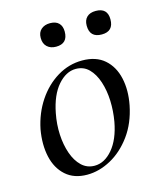

<svg xmlns="http://www.w3.org/2000/svg" viewBox="-92 -630 586 710"><g transform="rotate(-15 200.5 -274.5)"><path d="M155 14Q105 14 73.5 -14Q42 -42 31.5 -89Q21 -136 31 -193Q43 -252 74 -298.5Q105 -345 149.5 -372Q194 -399 245 -399Q298 -399 330 -371Q362 -343 372.5 -296Q383 -249 372 -193Q359 -128 325 -81.5Q291 -35 246 -10.5Q201 14 155 14ZM190 -11Q228 -11 259 -47.5Q290 -84 302 -149Q309 -189 307.5 -228.5Q306 -268 295 -301.5Q284 -335 264 -355Q244 -375 214 -375Q177 -375 145.5 -339Q114 -303 101 -236Q93 -195 95 -155.5Q97 -116 108.5 -83Q120 -50 140.5 -30.5Q161 -11 190 -11ZM166 -473Q145 -473 132 -485Q119 -497 119 -519Q119 -540 132 -551.5Q145 -563 166 -563Q188 -563 199.5 -551.5Q211 -540 211 -519Q211 -473 166 -473ZM341 -473Q295 -473 295 -519Q295 -540 307 -551.5Q319 -563 341 -563Q386 -563 386 -519Q386 -473 341 -473Z"/></g></svg>

Font: Cormorant Medium
Style: Italic
Weight: 500
Italic angle: -10°
Designer: Christian Thalmann (Catharsis Fonts)
Foundry: Catharsis Fonts
Version: Version 4.000